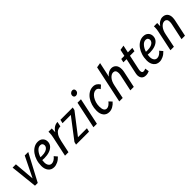

<svg xmlns="http://www.w3.org/2000/svg" viewBox="301 -2093 3456 3456"><g transform="rotate(-45 2029.0 -365.0)"><path d="M56 -515H140L173 -123L365 -515H454L181 0H111Z M442 -170Q442 -243 462 -307Q482 -371 517.5 -420Q553 -469 600.5 -497Q648 -525 703 -525Q765 -525 800.5 -489.5Q836 -454 836 -401Q836 -345 802.5 -307Q769 -269 711.5 -249.5Q654 -230 582 -230Q556 -230 529 -233Q525 -205 525 -177Q525 -128 547 -97.5Q569 -67 607 -67Q636 -67 666.5 -85Q697 -103 725 -138L774 -80Q732 -35 684 -12.5Q636 10 594 10Q522 10 482 -40Q442 -90 442 -170ZM690 -449Q643 -449 603.5 -404Q564 -359 543 -293Q552 -292 561 -291.5Q570 -291 579 -291Q641 -291 678 -306Q715 -321 732 -343.5Q749 -366 749 -390Q749 -416 734 -432.5Q719 -449 690 -449Z M875 0 958 -391Q963 -415 966 -436.5Q969 -458 969 -482V-515H1053L1049 -422Q1082 -476 1123.5 -500.5Q1165 -525 1209 -525L1189 -432Q1150 -432 1116.5 -415.5Q1083 -399 1056.5 -356.5Q1030 -314 1013 -235L963 0Z M1156 0 1169 -54 1468 -445H1257L1273 -515H1587L1576 -461L1275 -70H1503L1486 0Z M1730 -669Q1730 -701 1751 -720.5Q1772 -740 1798 -740Q1821 -740 1833 -726.5Q1845 -713 1845 -693Q1845 -661 1824 -642Q1803 -623 1777 -623Q1755 -623 1742.5 -636.5Q1730 -650 1730 -669ZM1599 0 1708 -515H1796L1687 0Z M1848 -170Q1848 -240 1867.5 -304Q1887 -368 1922 -417.5Q1957 -467 2005 -496Q2053 -525 2110 -525Q2154 -525 2187 -503.5Q2220 -482 2238 -447L2176 -392Q2149 -446 2104 -446Q2070 -446 2040 -425Q2010 -404 1986.5 -367.5Q1963 -331 1949.5 -285.5Q1936 -240 1936 -190Q1936 -67 2010 -67Q2039 -67 2066 -87Q2093 -107 2118 -138L2170 -83Q2134 -40 2089 -15Q2044 10 1997 10Q1926 10 1887 -39Q1848 -88 1848 -170Z M2256 0 2408 -716 2500 -732 2439 -448Q2467 -485 2503 -505Q2539 -525 2575 -525Q2630 -525 2665 -487.5Q2700 -450 2700 -377Q2700 -362 2698 -346Q2696 -330 2693 -315L2626 0H2538L2605 -314Q2611 -343 2611 -368Q2611 -409 2593.5 -428.5Q2576 -448 2547 -448Q2501 -448 2458.5 -400Q2416 -352 2398 -263L2344 0Z M2806 -445 2822 -515H2901L2928 -640L3020 -656L2990 -515H3104L3088 -445H2974L2915 -170Q2912 -157 2910.5 -144Q2909 -131 2909 -123Q2909 -72 2949 -72Q2964 -72 2976.5 -76Q2989 -80 3004 -87L3016 -10Q2997 -1 2974.5 4.5Q2952 10 2928 10Q2874 10 2846 -21.5Q2818 -53 2818 -106Q2818 -122 2821.5 -139Q2825 -156 2828 -170L2887 -445Z M3126 -170Q3126 -243 3146 -307Q3166 -371 3201.5 -420Q3237 -469 3284.5 -497Q3332 -525 3387 -525Q3449 -525 3484.5 -489.5Q3520 -454 3520 -401Q3520 -345 3486.5 -307Q3453 -269 3395.5 -249.5Q3338 -230 3266 -230Q3240 -230 3213 -233Q3209 -205 3209 -177Q3209 -128 3231 -97.5Q3253 -67 3291 -67Q3320 -67 3350.5 -85Q3381 -103 3409 -138L3458 -80Q3416 -35 3368 -12.5Q3320 10 3278 10Q3206 10 3166 -40Q3126 -90 3126 -170ZM3374 -449Q3327 -449 3287.5 -404Q3248 -359 3227 -293Q3236 -292 3245 -291.5Q3254 -291 3263 -291Q3325 -291 3362 -306Q3399 -321 3416 -343.5Q3433 -366 3433 -390Q3433 -416 3418 -432.5Q3403 -449 3374 -449Z M3559 0 3642 -391Q3647 -415 3650 -436.5Q3653 -458 3653 -482V-515H3737L3734 -436Q3762 -479 3800.5 -502Q3839 -525 3878 -525Q3937 -525 3971 -489.5Q4005 -454 4005 -388Q4005 -368 4002 -348Q3999 -328 3996 -315L3929 0H3841L3908 -314Q3911 -328 3912.5 -341.5Q3914 -355 3914 -373Q3914 -410 3896.5 -429Q3879 -448 3852 -448Q3804 -448 3761.5 -400Q3719 -352 3701 -263L3647 0Z"/></g></svg>

Font: Radio Canada Condensed
Style: Italic
Weight: 400
Width: 3
Italic angle: -12°
Designer: Charles Daoud, Etienne Aubert Bonn, Alexandre Saumier Demers, Jacques Le Bailly
Foundry: Radio-Canada
Version: Version 2.104; ttfautohint (v1.8.4.7-5d5b);gftools[0.9.28.de